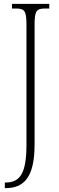

<svg xmlns="http://www.w3.org/2000/svg" viewBox="-20 -734 305 994"><path d="M5 240H10C100 239 159 190 159 14V-605C159 -679 169 -690 215 -690H235V-714H42V-690H61C107 -690 117 -679 117 -606V15C117 162 85 211 8 211H5Z"/></svg>

Font: Noto Serif Khmer ExtraCondensed ExtraLight
Style: Regular
Weight: 200
Width: 2
Designer: Danh Hong and the Monotype Design Team
Foundry: Monotype Imaging Inc.
Version: Version 2.004